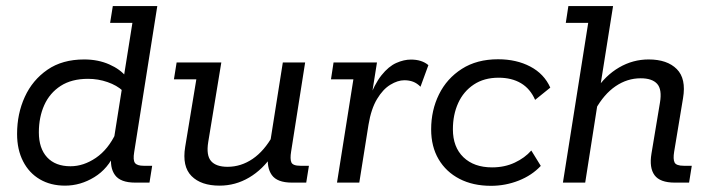

<svg xmlns="http://www.w3.org/2000/svg" viewBox="-20 -603 2343 634"><path d="M194.7 10Q147.3 10 111.6 -10.9Q75.9 -31.8 56.2 -70.4Q36.4 -108.9 36.4 -160.7Q36.4 -227.6 61.9 -283.1Q87.3 -338.7 136.6 -372.7Q185.8 -406.7 258.1 -406.7Q303.8 -406.7 340.7 -390.4Q377.6 -374.1 397 -349.3L387.1 -338.3L417.2 -527.4H343.6L352.5 -583H499.4L423.1 -100.7Q418.7 -74.2 425.7 -64.9Q432.7 -55.6 454.4 -55.6H482.5L473.6 0H426.4Q377.6 0 359.6 -25.1Q341.6 -50.2 348.2 -92.1L352 -116L360.1 -99Q337 -45.9 291.4 -18Q245.8 10 194.7 10ZM212.8 -54Q255.8 -54 296.7 -81.8Q337.5 -109.6 363 -164.2L355 -136.6L384.3 -321.3L385.3 -303.2Q366.1 -321.1 335.2 -331.9Q304.2 -342.7 270.7 -342.7Q216.6 -342.7 180.4 -319.4Q144.2 -296 126.2 -256Q108.3 -216.1 108.3 -165.8Q108.3 -113.1 135.6 -83.5Q163 -54 212.8 -54Z M705 10Q643.8 10 612.4 -21.7Q580.9 -53.4 591.5 -118.1L628.3 -341H554.3L563.2 -396.7H710.8L667.6 -134Q660.5 -90 677 -71.1Q693.5 -52.2 731.4 -52.2Q775.8 -52.2 814.3 -78.4Q852.7 -104.6 881.2 -155.9L870.4 -122L913.9 -396.7H987.6L941.3 -102.5Q937.3 -78.2 942.1 -66.9Q946.9 -55.6 972 -55.6H1000.1L991.2 0H944Q895.2 0 877.5 -25.1Q859.8 -50.2 865.8 -92.1L868.2 -109.3L881 -92.7Q847.8 -43.3 802.6 -16.7Q757.4 10 705 10Z M1092.8 0 1146.9 -341H1072.9L1081.4 -396.7H1224.8L1203.7 -264.1L1195.9 -270.2Q1216.4 -325.4 1239.8 -354.6Q1263.3 -383.9 1288.5 -395.1Q1313.7 -406.3 1336.9 -406.3Q1372.9 -406.3 1394.6 -387.9L1368.5 -316.6Q1357.1 -328.2 1344.1 -333.1Q1331.1 -338 1315.1 -338Q1293.4 -338 1269 -323.2Q1244.6 -308.5 1225.1 -276.1Q1205.5 -243.8 1196.8 -191L1166.4 0Z M1601.3 10.6Q1541.7 10.6 1497.3 -12.4Q1452.9 -35.4 1428.3 -77.2Q1403.7 -119 1403.7 -175.8Q1403.7 -239 1429.6 -291.4Q1455.5 -343.9 1505.1 -375.6Q1554.7 -407.3 1624.7 -407.3Q1685.2 -407.3 1730.9 -383.3Q1776.7 -359.3 1797.1 -313.7L1747 -273.2Q1731 -309.9 1700.5 -328.1Q1669.9 -346.4 1626.3 -346.4Q1578.4 -346.4 1544.5 -323.8Q1510.5 -301.2 1493 -262.8Q1475.5 -224.4 1475.5 -176Q1475.5 -117.3 1510.3 -83.8Q1545.2 -50.3 1604.8 -50.3Q1646.4 -50.3 1679.7 -66Q1713 -81.6 1734.4 -106L1765.7 -55.2Q1736.3 -23.8 1692.6 -6.6Q1648.9 10.6 1601.3 10.6Z M1838.8 0 1922.3 -527.4H1848.3L1856.8 -583H2004.4L1960 -303.9L1945.9 -304Q1979.1 -354 2024.5 -380.3Q2069.9 -406.7 2121.9 -406.7Q2183.1 -406.7 2214.8 -374.9Q2246.4 -343.2 2235.4 -278.6L2206.1 -101.9Q2202.1 -77.6 2207.5 -66.6Q2212.9 -55.6 2238 -55.6H2264.3L2255.4 0H2208.2Q2159.4 0 2141.4 -24.5Q2123.4 -49 2131.2 -95.8L2159.3 -264.5Q2166.5 -307.7 2150 -326.1Q2133.4 -344.5 2095.6 -344.5Q2051.2 -344.5 2012.7 -318.3Q1974.2 -292.1 1945.8 -240.8L1957.8 -289.7L1912.4 0Z"/></svg>

Font: Rokkitt SemiBold
Style: Italic
Weight: 600
Italic angle: -9°
Designer: Vernon Adams
Foundry: Vernon Adams
Version: Version 3.103